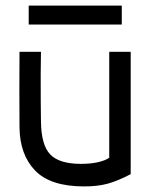

<svg xmlns="http://www.w3.org/2000/svg" viewBox="-20 -656 543 689"><path d="M449 -470V-31Q403 -7 367 3Q331 13 282 13Q161 13 106 -44Q51 -101 50 -199Q49 -335 50 -470H127L126 -388Q126 -277 127 -220Q128 -135 160.5 -101.5Q193 -68 270 -68Q306 -68 332 -74Q358 -80 372 -90V-470ZM417 -636V-568H83V-636Z"/></svg>

Font: Kreadon
Style: Regular
Weight: 400
Designer: kohakuno
Foundry: StudioGnu
Version: Version 1.000;Glyphs 3.1.2 (3151)